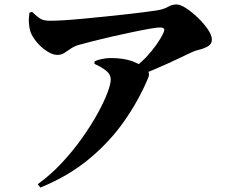

<svg xmlns="http://www.w3.org/2000/svg" viewBox="-20 -781 1040 860"><path d="M112 -724 124 -728Q148 -704 163 -696Q178 -688 203 -688Q230 -688 269.5 -690.5Q309 -693 356 -697.5Q403 -702 452 -707Q501 -712 545.5 -717Q590 -722 625.5 -726.5Q661 -731 680 -734Q713 -739 731.5 -750Q750 -761 771 -761Q788 -761 814 -744Q840 -727 866.5 -701.5Q893 -676 911 -649.5Q929 -623 929 -604Q929 -584 912 -574Q895 -564 874.5 -559Q854 -554 841 -548Q813 -535 773.5 -516Q734 -497 687 -477Q667 -468 645 -459Q650 -447 644 -433Q602 -332 536.5 -238.5Q471 -145 378.5 -68.5Q286 8 161 59L149 44Q206 3 256 -50.5Q306 -104 346.5 -161Q387 -218 416 -270.5Q445 -323 460.5 -363.5Q476 -404 476 -424Q476 -448 455 -464.5Q434 -481 403 -495L404 -507Q419 -513 437.5 -517Q456 -521 477 -521Q534 -521 575 -506Q591 -499 602 -494Q619 -509 634 -524Q660 -552 680 -580Q700 -608 711 -632Q719 -648 714 -653Q709 -658 695 -658Q684 -658 652 -652.5Q620 -647 577 -638Q534 -629 487.5 -618.5Q441 -608 399.5 -597.5Q358 -587 330 -579Q311 -573 296 -562.5Q281 -552 267.5 -543.5Q254 -535 237 -535Q216 -535 190.5 -551.5Q165 -568 144.5 -592.5Q124 -617 116 -640Q111 -656 109.5 -678.5Q108 -701 112 -724Z"/></svg>

Font: Early Summer Mincho Heavy
Style: Regular
Weight: 900
Designer: GuiWonder
Version: Version 1.002